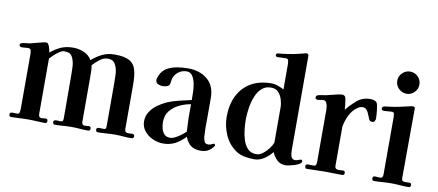

<svg xmlns="http://www.w3.org/2000/svg" viewBox="-69 -1041 2997 1313"><g transform="rotate(10 1429.0 -385.0)"><path d="M905 -12Q905 4 888 4Q859 4 830 1.5Q801 -1 772 -1Q743 -1 713.5 1.5Q684 4 654 4Q648 4 644.5 -1.5Q641 -7 641 -12Q641 -27 659 -27Q667 -27 675.5 -26.5Q684 -26 692 -26Q704 -26 706 -33.5Q708 -41 708 -51V-348Q708 -375 706.5 -407.5Q705 -440 694 -465Q685 -487 671.5 -495.5Q658 -504 635 -504Q607 -504 579 -482Q551 -460 534 -440Q538 -420 538.5 -399.5Q539 -379 539 -359Q539 -282 539 -205Q539 -128 539 -51Q539 -39 543.5 -32Q548 -25 561 -25Q568 -25 574.5 -26Q581 -27 588 -27Q603 -27 603 -12Q603 4 586 4Q558 4 529.5 1.5Q501 -1 472 -1Q443 -1 414 1.5Q385 4 356 4Q349 4 346 -1.5Q343 -7 343 -12Q343 -23 352 -25.5Q361 -28 372.5 -27Q384 -26 390 -26Q404 -26 407 -32.5Q410 -39 410 -51Q410 -125 409.5 -199.5Q409 -274 409 -348Q409 -375 407.5 -407.5Q406 -440 395 -465Q385 -488 371 -495Q357 -502 333 -502Q320 -502 301 -489.5Q282 -477 265 -461Q248 -445 239 -435Q239 -339 239 -243Q239 -147 239 -51Q239 -39 243.5 -32Q248 -25 261 -25Q268 -25 275 -26Q282 -27 289 -27Q303 -27 303 -12Q303 4 287 4Q258 4 229.5 2Q201 0 172 0Q142 0 112.5 2Q83 4 53 4Q46 4 42.5 -1.5Q39 -7 39 -12Q39 -27 56 -27Q64 -27 72.5 -26.5Q81 -26 90 -26Q104 -26 106.5 -40Q109 -54 109 -64Q109 -159 109 -254Q109 -349 109 -444Q109 -455 106 -468Q103 -481 87 -481Q76 -481 64.5 -479.5Q53 -478 42 -478Q36 -478 30.5 -481.5Q25 -485 25 -492Q25 -499 29.5 -502Q34 -505 38 -506Q51 -510 65 -511Q79 -512 92 -514Q104 -517 126.5 -523Q149 -529 171 -534.5Q193 -540 201 -540Q213 -540 218 -529Q225 -518 228 -503.5Q231 -489 235 -476Q271 -506 307 -521.5Q343 -537 390 -537Q428 -537 464.5 -522Q501 -507 520 -473Q555 -504 593 -522Q631 -540 677 -540Q746 -540 780 -521Q814 -502 825.5 -462.5Q837 -423 837 -359Q837 -282 837 -205Q837 -128 837 -51Q837 -35 845.5 -30Q854 -25 866.5 -26Q879 -27 890 -27Q905 -27 905 -12Z M1254 -106Q1251 -153 1250 -200.5Q1249 -248 1250 -296Q1209 -289 1170.5 -270.5Q1132 -252 1107 -221Q1082 -190 1082 -142Q1082 -122 1087.5 -99Q1093 -76 1107.5 -60.5Q1122 -45 1147 -45Q1165 -45 1185 -55.5Q1205 -66 1223.5 -80Q1242 -94 1254 -106ZM1460 -47Q1460 -43 1456.5 -38Q1453 -33 1450 -30Q1419 6 1370 6Q1327 6 1301 -13Q1275 -32 1261 -72Q1229 -38 1192.5 -18Q1156 2 1107 2Q1072 2 1036.5 -13.5Q1001 -29 977.5 -58Q954 -87 954 -125Q954 -163 973.5 -192.5Q993 -222 1023 -243.5Q1053 -265 1084 -279Q1124 -296 1166 -305.5Q1208 -315 1250 -325V-329Q1250 -347 1249.5 -377.5Q1249 -408 1243 -438.5Q1237 -469 1223 -490.5Q1209 -512 1182 -512Q1151 -512 1126.5 -494Q1102 -476 1092 -446Q1090 -437 1089 -428.5Q1088 -420 1086 -411Q1084 -395 1067.5 -389.5Q1051 -384 1037 -384Q1020 -384 1004 -391.5Q988 -399 988 -420Q988 -428 990.5 -434.5Q993 -441 996 -448Q1012 -486 1044 -504Q1076 -522 1114.5 -528Q1153 -534 1188 -534Q1270 -534 1323 -490Q1376 -446 1376 -360V-209Q1375 -181 1375.5 -151.5Q1376 -122 1378 -93Q1380 -76 1386 -60.5Q1392 -45 1413 -45Q1427 -45 1436.5 -51Q1446 -57 1454 -57Q1458 -57 1459 -53Q1460 -49 1460 -47Z M1857 -380Q1857 -406 1848.5 -434.5Q1840 -463 1821.5 -483Q1803 -503 1771 -503Q1755 -503 1740 -499Q1725 -495 1711 -484Q1683 -462 1666.5 -422Q1650 -382 1643.5 -337.5Q1637 -293 1637 -259Q1637 -231 1640.5 -193.5Q1644 -156 1655 -120Q1666 -84 1688 -60.5Q1710 -37 1748 -37Q1771 -37 1793 -53.5Q1815 -70 1832.5 -93Q1850 -116 1857 -136ZM2067 -42Q2067 -33 2053.5 -24.5Q2040 -16 2021 -10Q2002 -4 1984 -0.5Q1966 3 1958 3Q1922 3 1899 -19Q1876 -41 1863 -72Q1843 -44 1809.5 -22Q1776 0 1741 0Q1710 0 1675.5 -6Q1641 -12 1614 -30Q1559 -67 1532 -128.5Q1505 -190 1505 -254Q1505 -337 1535.5 -399.5Q1566 -462 1625 -497Q1684 -532 1769 -532Q1790 -532 1813.5 -523.5Q1837 -515 1855 -505V-678Q1855 -689 1852.5 -703.5Q1850 -718 1835 -718Q1820 -718 1805.5 -717Q1791 -716 1777 -716Q1763 -716 1763 -728Q1763 -740 1774 -741Q1782 -743 1790 -743Q1798 -743 1805 -744Q1824 -746 1842 -749Q1860 -752 1878 -755Q1897 -759 1915 -763Q1933 -767 1951 -772Q1956 -774 1960 -775Q1964 -776 1968 -776Q1983 -776 1983 -760V-109Q1983 -97 1984.5 -81.5Q1986 -66 1993.5 -54.5Q2001 -43 2017 -43Q2028 -43 2039.5 -48Q2051 -53 2058 -53Q2063 -53 2065 -49.5Q2067 -46 2067 -42Z M2513 -419Q2513 -409 2507.5 -400.5Q2502 -392 2491 -392Q2474 -392 2468 -406Q2462 -419 2455.5 -436.5Q2449 -454 2438.5 -467Q2428 -480 2409 -480Q2399 -480 2390 -476Q2381 -472 2373 -466Q2341 -444 2321.5 -403.5Q2302 -363 2296 -324V-325Q2296 -288 2296 -251Q2296 -214 2296 -177V-54Q2296 -37 2305.5 -32Q2315 -27 2328.5 -28.5Q2342 -30 2353 -30Q2367 -30 2367 -15Q2367 1 2351 1Q2321 1 2291 0Q2261 -1 2231 -1Q2200 -1 2169 0.5Q2138 2 2106 2Q2099 2 2096 -3.5Q2093 -9 2093 -14Q2093 -29 2109 -29Q2119 -29 2128.5 -28.5Q2138 -28 2148 -28Q2160 -28 2164 -36Q2168 -44 2168 -54Q2168 -125 2168 -197Q2168 -269 2168 -340Q2168 -359 2168 -378Q2168 -397 2168 -416Q2168 -427 2166 -442Q2164 -457 2157.5 -469Q2151 -481 2136 -481Q2126 -481 2116.5 -478.5Q2107 -476 2096 -476Q2081 -476 2081 -491Q2081 -502 2092 -506Q2106 -511 2121 -512.5Q2136 -514 2150 -517Q2163 -520 2184 -525.5Q2205 -531 2225.5 -535.5Q2246 -540 2257 -540Q2272 -540 2279 -529Q2282 -524 2285 -505.5Q2288 -487 2290 -468Q2292 -449 2292 -441Q2323 -480 2361 -512Q2399 -544 2453 -544Q2467 -544 2482.5 -538.5Q2498 -533 2502 -517Q2507 -498 2510 -468.5Q2513 -439 2513 -419Z M2828 -12Q2828 4 2812 4Q2783 4 2753 1.5Q2723 -1 2693 -1Q2663 -1 2632.5 1.5Q2602 4 2572 4Q2565 4 2562 -1.5Q2559 -7 2559 -12Q2559 -28 2574 -28Q2584 -28 2593 -27Q2602 -26 2611 -26Q2623 -26 2626.5 -34Q2630 -42 2630 -52V-449Q2630 -459 2628 -471.5Q2626 -484 2612 -484Q2599 -484 2585 -482Q2571 -480 2557 -480Q2551 -480 2545.5 -483Q2540 -486 2540 -493Q2540 -506 2553 -510Q2564 -512 2576.5 -513.5Q2589 -515 2600 -516Q2635 -521 2668.5 -528.5Q2702 -536 2736 -544Q2739 -544 2742 -544.5Q2745 -545 2747 -545Q2762 -545 2762 -533Q2762 -413 2761 -292.5Q2760 -172 2760 -52Q2760 -34 2768 -29.5Q2776 -25 2788.5 -26Q2801 -27 2814 -27Q2828 -27 2828 -12ZM2765 -699Q2765 -668 2742.5 -645Q2720 -622 2688 -622Q2657 -622 2634 -645Q2611 -668 2611 -699Q2611 -731 2634 -753.5Q2657 -776 2688 -776Q2720 -776 2742.5 -753.5Q2765 -731 2765 -699Z"/></g></svg>

Font: Kaisei Tokumin
Style: Bold
Weight: 700
Designer: Font-Kai, 金井和夫
Foundry: KAZUO KANAI
Version: Version 5.003